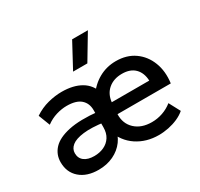

<svg xmlns="http://www.w3.org/2000/svg" viewBox="-160 -962 1225 1177"><g transform="rotate(-30 452.5 -373.0)"><path d="M221.5 15Q138.5 15 89.8 -27.5Q41 -70 41 -142Q41 -196.5 77.8 -235.8Q114.5 -275 193.2 -292Q272 -309 398.5 -296L399.5 -220.5Q309.5 -233 253 -226Q196.5 -219 170.2 -197.8Q144 -176.5 144 -146Q144 -110.5 169.5 -91Q195 -71.5 240 -71.5Q278 -71.5 308.8 -85.8Q339.5 -100 357.5 -128Q375.5 -156 375.5 -197.5L376 -318Q376 -366.5 344 -394.8Q312 -423 245.5 -423Q210 -423 171.5 -411.5Q133 -400 98.5 -374.5L67 -456Q113.5 -487 164.2 -500Q215 -513 261.5 -513Q344 -513 398 -481.2Q452 -449.5 471.5 -384.5L430 -392.5Q467 -448 522.2 -479Q577.5 -510 643.5 -510Q720 -510 774 -472Q828 -434 853.2 -369Q878.5 -304 867.5 -223H490.5Q488.5 -156.5 532.2 -115.8Q576 -75 650 -75Q689 -75 726.2 -87.8Q763.5 -100.5 794.5 -125.5L836.5 -46.5Q814 -27 783 -13.2Q752 0.5 716.8 7.8Q681.5 15 647 15Q559.5 15 493 -29Q426.5 -73 398.5 -155.5L437.5 -162Q432.5 -109.5 403.2 -69.8Q374 -30 326.8 -7.5Q279.5 15 221.5 15ZM496.5 -304H762Q759.5 -360 727.5 -392Q695.5 -424 637 -424Q578.5 -424 540.5 -392Q502.5 -360 496.5 -304ZM385 -585 479 -759.5H590.5L486 -585Z"/></g></svg>

Font: Geologica Cursive
Style: Regular
Weight: 400
Designer: Sindre Bremnes, Frode Helland
Foundry: Monokrom Skriftforlag AS
Version: Version 1.010;gftools[0.9.28]